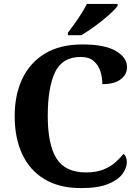

<svg xmlns="http://www.w3.org/2000/svg" viewBox="-20 -951 709 981"><path d="M394 10Q282 10 206.5 -36Q131 -82 93 -164.5Q55 -247 55 -358Q55 -466 94 -548.5Q133 -631 210 -677.5Q287 -724 401 -724Q515 -724 572 -690.5Q629 -657 629 -608Q629 -570 596.5 -545.5Q564 -521 503 -521Q503 -554 493 -586Q483 -618 459 -639Q435 -660 393 -660Q298 -660 261 -581.5Q224 -503 224 -358Q224 -213 268.5 -141.5Q313 -70 420 -70Q471 -70 507.5 -84.5Q544 -99 569 -121Q594 -143 611 -165Q628 -152 628 -122Q628 -94 606.5 -63.5Q585 -33 534 -11.5Q483 10 394 10ZM327 -784Q342 -803 360.5 -829Q379 -855 396 -882Q413 -909 424 -931H581V-921Q572 -908 551 -888Q530 -868 502.5 -846Q475 -824 447 -804.5Q419 -785 395 -771H327Z"/></svg>

Font: Noto Serif Gurmukhi
Style: Bold
Weight: 700
Designer: Vaibhav Singh and the Monotype Design Team
Foundry: Monotype Imaging Inc.
Version: Version 2.004; ttfautohint (v1.8.4.7-5d5b)